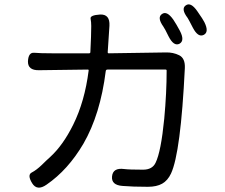

<svg xmlns="http://www.w3.org/2000/svg" viewBox="-20 -837 1040 886"><path d="M195 15Q151 46 128 8Q105 -30 126.5 -41Q148 -52 173 -76Q192 -95 212 -113Q271 -167 318 -262Q371 -369 389 -511Q390 -516 385 -516L160 -513Q108 -512 109 -554Q111 -596 138 -593.5Q165 -591 221 -591H391Q397 -591 397 -597L400 -667Q401 -692 401 -717Q401 -735 398 -751Q395 -767 442 -770Q488 -772 485 -718L477 -596Q477 -591 482 -591L745 -595Q779 -596 807 -582Q835 -568 833 -523Q814 -132 769 -36Q754 -4 728.5 10.5Q703 25 662 25Q592 25 545 21Q493 17 497 -23Q501 -64 553 -57Q576 -54 640 -54Q683 -54 698 -86Q723 -137 738 -290Q749 -409 749 -511Q749 -516 744 -516H476Q469 -516 468 -509Q443 -309 365 -174Q294 -53 195 15ZM808 -635Q782 -622 758 -669Q741 -704 734 -714Q704 -756 727 -772Q750 -789 780 -746Q794 -725 810 -695Q834 -649 808 -635ZM920 -676Q894 -663 870 -709Q850 -748 846 -754Q814 -796 837 -812Q860 -829 890 -786Q918 -746 923 -735Q946 -689 920 -676Z"/></svg>

Font: Resource Han Rounded HK
Style: Regular
Weight: 400
Designer: Cyano Hao (round all glyphs); Ryoko NISHIZUKA  (kana, bopomofo & ideographs); Paul D. Hunt (Latin, Greek & Cyrillic); Sa
Foundry: Cyano Hao
Version: 0.990